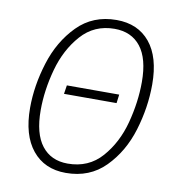

<svg xmlns="http://www.w3.org/2000/svg" viewBox="-80 -766 783 849"><g transform="rotate(10 312.0 -341.5)"><path d="M580 -440Q580 -337 548.5 -233.5Q517 -130 447.5 -59.5Q378 11 271 11Q175 11 120.5 -56Q66 -123 66 -245Q66 -345 98.5 -449Q131 -553 200.5 -623.5Q270 -694 376 -694Q472 -694 526 -628.5Q580 -563 580 -440ZM114 -243Q114 -138 155.5 -84.5Q197 -31 272 -31Q366 -31 424.5 -97.5Q483 -164 508 -258.5Q533 -353 533 -443Q533 -548 491.5 -601Q450 -654 374 -654Q283 -654 224.5 -588Q166 -522 140 -427.5Q114 -333 114 -243ZM444 -371 439 -332H203L209 -371Z"/></g></svg>

Font: Fira Sans Condensed ExtraLight
Style: Italic
Weight: 275
Width: 3
Italic angle: -8°
Designer: Carrois Corporate & Edenspiekermann AG
Foundry: Carrois Corporate GbR & Edenspiekermann AG
Version: Version 4.203